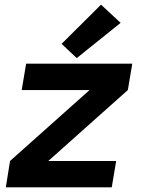

<svg xmlns="http://www.w3.org/2000/svg" viewBox="-20 -803 616 823"><path d="M5 0H459L478 -113H187L528 -417L547 -530H92L73 -417H364L23 -113ZM309 -554 497 -705 413 -783 244 -615Z"/></svg>

Font: Iosevka Sparkle XBdObl
Style: Regular
Weight: 800
Italic angle: -9°
Designer: Belleve Invis
Foundry: Belleve Invis
Version: Version 4.5.0; ttfautohint (v1.8.3)